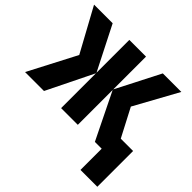

<svg xmlns="http://www.w3.org/2000/svg" viewBox="-221 -957 1421 1421"><g transform="rotate(45 490.0 -246.0)"><path d="M914.6 -713.9 727.1 -373 842.3 -152.3H971.2V222.2H794.9V0H723.6L544.9 -364.7V0H370.1V-364.7L190.9 0H-7.3L187 -373L1 -713.9H195.8L370.1 -370.6V-713.9H544.9V-370.6L720.7 -713.9Z"/></g></svg>

Font: Open Sans SemiCondensed ExtraBold
Style: Regular
Weight: 800
Width: 4
Designer: Monotype Design Team
Foundry: Monotype Imaging Inc.
Version: Version 3.000